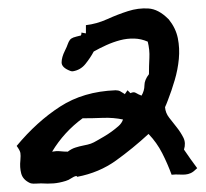

<svg xmlns="http://www.w3.org/2000/svg" viewBox="-20 -752 487 455"><path d="M447.3 -353.5Q438.5 -344.7 432.1 -341.8Q425.8 -338.9 418.9 -338.4Q412.1 -337.9 404.3 -338.4Q396.5 -338.9 386.7 -337.9Q377 -364.3 364.3 -389.2Q351.6 -414.1 332 -434.6Q294.9 -400.4 254.9 -371.6Q214.8 -342.8 163.1 -333L161.1 -335Q155.3 -334 148.9 -329.6Q142.6 -325.2 135.7 -323.2Q120.1 -318.4 106.9 -317.4Q93.8 -316.4 77.1 -317.4Q72.3 -317.4 65.4 -316.9Q58.6 -316.4 53.7 -317.4Q52.7 -317.4 52.2 -317.9Q51.8 -318.4 50.8 -318.4Q34.2 -326.2 30.3 -340.8Q26.4 -355.5 28.3 -372.1Q29.3 -383.8 28.3 -389.6Q27.3 -395.5 19.5 -406.2Q67.4 -463.9 122.6 -499.5Q177.7 -535.2 253.9 -538.1Q260.7 -538.1 265.1 -535.6Q269.5 -533.2 275.4 -529.3V-528.3L282.2 -538.1L289.1 -531.2Q296.9 -535.2 302.2 -531.7Q307.6 -528.3 315.4 -525.4Q322.3 -537.1 322.3 -549.8Q322.3 -562.5 333 -576.2Q333 -595.7 334 -614.7Q335 -633.8 330.1 -653.3Q314.5 -660.2 297.9 -660.6Q281.2 -661.1 264.6 -656.7Q248 -652.3 231.9 -645Q215.8 -637.7 202.1 -629.9Q194.3 -615.2 182.6 -600.6Q170.9 -585.9 152.3 -583Q148.4 -583 146.5 -584Q126 -591.8 126 -604Q126 -616.2 133.8 -631.8Q138.7 -641.6 140.6 -647.5Q142.6 -653.3 145.5 -657.2Q148.4 -661.1 153.8 -663.1Q159.2 -665 171.9 -668V-668.9L172.9 -670.9V-674.8L183.6 -672.9V-692.4Q209 -695.3 233.9 -706.5Q258.8 -717.8 283.2 -725.6Q307.6 -733.4 331.5 -731.9Q355.5 -730.5 378.9 -707L379.9 -706.1Q396.5 -685.5 401.4 -661.6Q406.2 -637.7 403.8 -612.3Q401.4 -586.9 394 -562Q386.7 -537.1 377.9 -514.6Q376 -509.8 374.5 -505.9Q373 -502 371.1 -498Q372.1 -484.4 380.9 -473.1Q389.6 -461.9 398.9 -450.2Q408.2 -438.5 414.6 -425.8Q420.9 -413.1 416 -397.5Q423.8 -385.7 431.6 -375Q439.5 -364.3 447.3 -353.5ZM271.5 -468.8Q249 -473.6 224.1 -472.7Q199.2 -471.7 175.8 -471.7Q131.8 -439.5 103.5 -392.6Q113.3 -394.5 122.6 -393.6Q131.8 -392.6 140.6 -392.6Q149.4 -399.4 158.7 -402.3Q168 -405.3 177.7 -407.2Q188.5 -409.2 195.3 -411.6Q202.1 -414.1 210 -418.9Q216.8 -422.9 226.1 -428.2Q235.4 -433.6 244.1 -439.9Q252.9 -446.3 260.7 -453.1Q268.6 -460 271.5 -468.8Z"/></svg>

Font: Homemade Apple
Style: Regular
Weight: 400
Version: Version 1.001